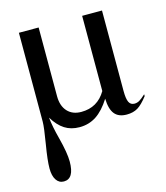

<svg xmlns="http://www.w3.org/2000/svg" viewBox="-102 -529 715 826"><g transform="rotate(-15 255.5 -116.0)"><path d="M429.2 -450.2V-91.8Q429.2 -57.1 436.5 -42Q443.8 -26.9 460.9 -26.9Q472.2 -26.9 482.7 -32.7Q493.2 -38.6 511.2 -55.2V-46.9Q486.3 -14.6 466.1 -2.4Q445.8 9.8 417 9.8Q380.9 9.8 363.3 -11.7Q345.7 -33.2 344.2 -80.1Q314.5 -33.2 281.5 -11.7Q248.5 9.8 207 9.8Q168.9 9.8 140.9 -8.1Q112.8 -25.9 89.8 -64Q94.2 -22 108.9 33.2Q127 103 127 141.1Q127 217.8 81.1 217.8Q59.6 217.8 47.4 199.2Q35.2 180.7 35.2 147.9Q35.2 111.8 46.9 43Q59.1 -29.8 59.1 -54.2V-450.2H147V-144Q147 -101.1 169.4 -76.4Q191.9 -51.8 231 -51.8Q303.7 -51.8 340.8 -115.2V-450.2Z"/></g></svg>

Font: Accordance
Style: Regular
Weight: 400
Version: Version 1.1 (build May 11, 2018) Miklal Software Solutions, 